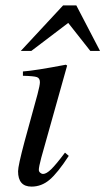

<svg xmlns="http://www.w3.org/2000/svg" viewBox="-20 -681 391 712"><path d="M221 -115 235 -103Q194 -40 164 -14.5Q134 11 97 11Q47 11 47 -46Q47 -66 71 -156L119 -331Q128 -365 128 -376Q128 -391 117 -395Q106 -399 65 -400V-416Q109 -419 224 -441L229 -438L133 -96Q124 -62 124 -51Q124 -45 129 -40.5Q134 -36 140 -36Q152 -36 170 -53.5Q188 -71 221 -115ZM351 -492H315L233 -596L96 -492H57L214 -661H263Z"/></svg>

Font: STIX
Style: Italic
Weight: 400
Italic angle: -16.33°
Designer: MicroPress Inc., with final additions and corrections provided by Coen Hoffman, Elsevier (retired)
Version: Version 1.1.1